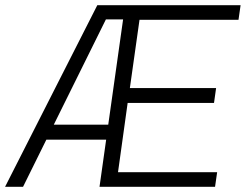

<svg xmlns="http://www.w3.org/2000/svg" viewBox="-30 -717 944 737"><path d="M343.5 -697H893.5L885.5 -641H505.5L468.5 -379H799.5L791.5 -322H460L423 -56H803.5L795.5 0H352L377.5 -181H148L58.5 0H-10.5ZM385.5 -238.5 442.5 -642.5H376.5L176.5 -238.5Z"/></svg>

Font: HK Grotesk Light
Style: Italic
Weight: 300
Italic angle: -16°
Designer: Alfredo Marco Pradil
Foundry: Hanken Design Co.
Version: Version 3.001